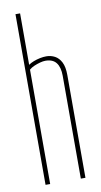

<svg xmlns="http://www.w3.org/2000/svg" viewBox="-85 -780 432 820"><g transform="rotate(-10 130.5 -370.0)"><path d="M44 0V-740H64V-517Q74 -524 87 -529Q100 -534 114.5 -537Q129 -540 142 -540Q162 -540 179 -531Q196 -522 206.5 -501.5Q217 -481 217 -446V0H197V-446Q197 -483 182 -502.5Q167 -522 135 -522Q125 -522 112 -518.5Q99 -515 86 -509.5Q73 -504 64 -496V0Z"/></g></svg>

Font: Georama ExtraCondensed Thin
Style: Regular
Weight: 100
Width: 2
Designer: Jean-Baptiste Levee
Foundry: Production Type
Version: Version 1.001